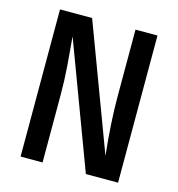

<svg xmlns="http://www.w3.org/2000/svg" viewBox="-106 -800 826 892"><g transform="rotate(15 307.5 -354.0)"><path d="M162.1 -602.1Q168.7 -531.8 173.8 -463.3Q179 -394.9 179 -321.5V0H73.3V-707.7H227.7L453.3 -105.1Q436.4 -261 436.4 -385.1V-707.7H542.1V0H387.2Z"/></g></svg>

Font: Fira Code Fixed Medium
Style: Regular
Weight: 500
Monospace: yes
Designer: Carrois Corporate, Edenspiekermann AG, Nikita Prokopov
Foundry: Carrois Corporate, Edenspiekermann AG, Nikita Prokopov
Version: Version 5.002